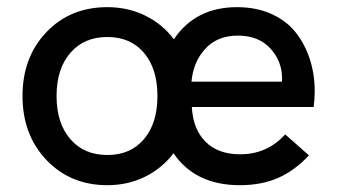

<svg xmlns="http://www.w3.org/2000/svg" viewBox="-20 -522 967 550"><path d="M667 8.5Q539.5 8.5 477 -83Q444 -39.5 395 -15.5Q346 8.5 287.5 8.5Q182 8.5 113.2 -63.5Q44.5 -135.5 44.5 -247Q44.5 -358 112.8 -429.8Q181 -501.5 287.5 -501.5Q347 -501.5 396.2 -477.2Q445.5 -453 478 -409.5Q540 -501.5 659 -501.5Q714.5 -501.5 758 -481.8Q801.5 -462 827.8 -428.2Q854 -394.5 867.8 -351.8Q881.5 -309 881.5 -260.5Q881.5 -239 878.5 -215.5H529.5Q533 -151.5 569 -115.8Q605 -80 668 -80Q745 -80 797 -137L865 -77Q824 -33 776.2 -12.2Q728.5 8.5 667 8.5ZM287.5 -78Q354 -78 392.5 -123.5Q431 -169 431 -247Q431 -325 392.5 -370.5Q354 -416 287.5 -416Q220.5 -416 181.2 -370.2Q142 -324.5 142 -247Q142 -169.5 181.2 -123.8Q220.5 -78 287.5 -78ZM528.5 -288H787.5L788 -297Q788 -347 754.2 -383.5Q720.5 -420 661.5 -420Q602.5 -420 568 -382.2Q533.5 -344.5 528.5 -288Z"/></svg>

Font: HK Grotesk Medium
Style: Regular
Weight: 500
Designer: Alfredo Marco Pradil
Foundry: Hanken Design Co.
Version: Version 3.001;FEAKit 1.0